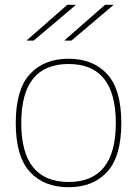

<svg xmlns="http://www.w3.org/2000/svg" viewBox="-20 -770 574 804"><path d="M267 -502Q69 -502 69 -255Q69 -8 267 -8Q465 -8 465 -255Q465 -502 267 -502ZM105 -50.5Q46 -115 46 -255Q46 -395 105 -459.5Q164 -524 267 -524Q370 -524 429 -459.5Q488 -395 488 -255Q488 -115 429 -50.5Q370 14 267 14Q164 14 105 -50.5ZM93 -600V-602L262 -750H296V-748L121 -600ZM251 -600V-602L420 -750H454V-748L279 -600Z"/></svg>

Font: Nacelle Thin
Style: Regular
Weight: 100
Designer: Sora Sagano
Foundry: Sora Sagano
Version: Version 1.000;FEAKit 1.0